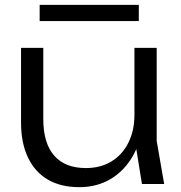

<svg xmlns="http://www.w3.org/2000/svg" viewBox="-20 -761 748 794"><path d="M308 13Q231 13 177.5 -18.5Q124 -50 95.5 -110Q67 -170 67 -254V-563H159V-269Q159 -169 204 -117.5Q249 -66 335 -66Q396 -66 441 -93.5Q486 -121 511 -171Q536 -221 536 -287L572 -266Q566 -181 530.5 -118Q495 -55 438 -21Q381 13 308 13ZM567 0 536 -192V-563H628V-178L659 0ZM144 -674V-741H554V-674Z"/></svg>

Font: Unbounded Light
Style: Regular
Weight: 300
Designer: Luke Prowse, Jean-Baptiste Morizot, Fátima Lázaro, Florian Runge
Foundry: NaN
Version: Version 1.700